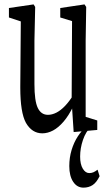

<svg xmlns="http://www.w3.org/2000/svg" viewBox="-20 -571 498 882"><path d="M363.3 291Q334 291 316.2 264.2Q298.3 237.3 298.3 191.9Q298.3 153.3 308.8 118.4Q319.3 83.5 337.2 55.9Q355 28.3 376.5 11.7V9.8H398.9Q374 33.7 361.1 71.8Q348.1 109.9 348.1 148.4Q348.1 183.6 360.4 203.9Q372.6 224.1 390.1 224.1Q399.9 224.1 408.7 220.5Q417.5 216.8 428.2 208.5L437.5 238.3Q423.3 267.6 405.3 279.3Q387.2 291 363.3 291ZM174.3 41.5Q127 41.5 99.1 -6.8Q73.2 -54.2 73.2 -167.5Q73.2 -170.9 73.2 -174.3L75.7 -490.7L91.8 -467.3L21 -490.7V-534.2L134.3 -550.8L141.6 -539.1L138.2 -384.3V-185.1Q138.2 -106.9 153.6 -75.2Q168.9 -43.5 200.2 -43.5Q219.2 -43.5 239.3 -53.7Q259.3 -64 278.8 -84.5Q298.3 -105 316.9 -134.8L329.1 -83.5H316.9Q295.9 -40 272.2 -12.5Q248.5 15.1 223.9 28.3Q199.2 41.5 174.3 41.5ZM318.4 35.6 309.1 -105V-107.4L311 -474.1L256.8 -490.7V-534.2L368.2 -550.8L376 -539.1L373.5 -384.3V-34.2L426.8 -17.6V25.9Z"/></svg>

Font: Scarab Serif
Style: Regular
Weight: 400
Designer: John Roberts
Foundry: Scarab
Version: 1.0